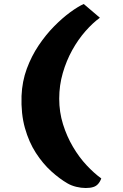

<svg xmlns="http://www.w3.org/2000/svg" viewBox="-20 -814 616 963"><path d="M277 -319Q277 -252 296 -191Q315 -130 346 -77.5Q377 -25 414.5 15Q452 55 488 81Q475 116 448 124Q433 129 410 129Q387 129 362.5 123Q338 117 319 106Q279 83 237 45Q195 7 160 -47Q125 -101 105 -172Q85 -243 88 -333Q91 -406 114.5 -469.5Q138 -533 174 -586.5Q210 -640 251.5 -682Q293 -724 332 -752.5Q371 -781 400 -794L481 -725Q445 -699 408.5 -657.5Q372 -616 342.5 -563Q313 -510 295 -448Q277 -386 277 -319Z"/></svg>

Font: Potta One
Style: Regular
Weight: 400
Designer: 108,108go
Foundry: Font Zone 108
Version: Version 1.000